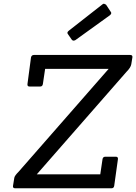

<svg xmlns="http://www.w3.org/2000/svg" viewBox="-20 -1014 733 1034"><path d="M572 -932 386 -798Q373 -791 366 -801L346 -830Q338 -839 351 -849L531 -990Q536 -994 540 -994L551 -989L576 -951Q584 -942 572 -932ZM580 0H62Q48 0 50 -13L57 -56Q58 -67 81 -90L565 -643H223L211 -562Q209 -548 196 -548H139Q126 -548 128 -562L147 -705Q150 -718 163 -718H681Q695 -718 693 -705L687 -668Q684 -650 661 -627L178 -75H520L532 -156Q534 -170 547 -170H604Q617 -170 615 -156L595 -13Q593 0 580 0Z"/></svg>

Font: Sanchez
Style: Italic
Weight: 400
Designer: Daniel Hernández
Foundry: LatinoType
Version: Version 1.001